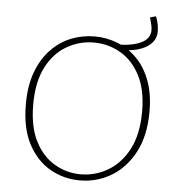

<svg xmlns="http://www.w3.org/2000/svg" viewBox="-56 -877 879 938"><g transform="rotate(5 383.0 -408.5)"><path d="M369 7Q290 7 223 -31.5Q156 -70 115.5 -147Q75 -224 75 -341Q75 -432 100 -499Q125 -566 168 -611Q211 -656 266 -678Q321 -700 382 -700Q440 -700 493.5 -679Q547 -658 589 -616Q631 -574 655.5 -509.5Q680 -445 680 -357Q680 -240 637.5 -159Q595 -78 524.5 -35.5Q454 7 369 7ZM371 -23Q442 -23 504.5 -59.5Q567 -96 605.5 -169.5Q644 -243 644 -354Q644 -461 607.5 -531Q571 -601 511 -635.5Q451 -670 380 -670Q310 -670 248 -634.5Q186 -599 148.5 -526.5Q111 -454 111 -343Q111 -234 147 -163.5Q183 -93 242.5 -58Q302 -23 371 -23ZM526 -646 495 -670Q568 -671 611.5 -692Q655 -713 655 -755Q655 -765 651.5 -781Q648 -797 642 -816L671 -824Q680 -802 683 -783.5Q686 -765 686 -751Q686 -703 641.5 -675Q597 -647 526 -646Z"/></g></svg>

Font: Bitter Thin ExtraLight
Style: Regular
Weight: 250
Version: Version 2.002